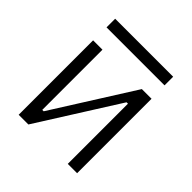

<svg xmlns="http://www.w3.org/2000/svg" viewBox="-179 -806 944 944"><g transform="rotate(45 293.0 -334.5)"><path d="M89.8 0V-517.6H154.8V-99.1H164.6L428.7 -517.6H496.1V0H431.2V-418.5H421.4L157.2 0ZM91.3 -609.4V-669.4H494.6V-609.4Z"/></g></svg>

Font: CaskaydiaMono NF Light
Style: Regular
Weight: 300
Designer: Aaron Bell
Foundry: Saja Typeworks
Version: Version 2111.001; ttfautohint (v1.8.4);Nerd Fonts 3.1.1